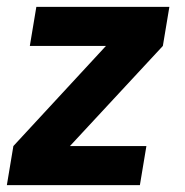

<svg xmlns="http://www.w3.org/2000/svg" viewBox="-20 -540 540 560"><path d="M0 0 19 -114 289 -406H67L86 -520H474L455 -406L184 -114H407L388 0Z"/></svg>

Font: Iosevka SS04 Heavy
Style: Italic
Weight: 900
Italic angle: -9°
Monospace: yes
Designer: Belleve Invis
Foundry: Belleve Invis
Version: Version 19.0.0; ttfautohint (v1.8.4)